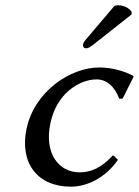

<svg xmlns="http://www.w3.org/2000/svg" viewBox="-20 -693 523 723"><path d="M344 -394C382 -394 412 -367 429 -321L442 -322L483 -404L482 -407C454 -423 404 -439 354 -439C246 -439 110 -350 80 -208C53 -79 121 10 247 10C307 10 377 -23 424 -91L408 -107H404C363 -62 323 -44 280 -44C203 -44 145 -113 170 -230C193 -340 278 -394 344 -394ZM411 -671 310 -552C299 -539 295 -535 292 -524C291 -517 297 -511 304 -511C311 -511 320 -515 338 -530L476 -639L475 -650C457 -672 432 -673 425 -673C420 -673 414 -672 411 -671Z"/></svg>

Font: Libertinus Sans
Style: Italic
Weight: 400
Italic angle: -12°
Designer: Philipp H. Poll, Khaled Hosny
Foundry: Caleb Maclennan
Version: Version 7.050;RELEASE